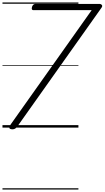

<svg xmlns="http://www.w3.org/2000/svg" viewBox="-20 -1030 845 1550"><path d="M80 14Q58 13 55.5 3Q53 -7 66 -25L720 -948H249Q243 -948 239 -952.5Q235 -957 237 -967Q239 -982 247 -990Q255 -998 263 -998H787Q796 -998 802.5 -989.5Q809 -981 799 -967L123 -13Q113 1 103.5 7.5Q94 14 80 14ZM0 490H613V500H0ZM0 -20H613V0H0ZM0 -505H613V-500H0ZM0 -1010H613V-1000H0Z"/></svg>

Font: Playwrite US Trad Guides
Style: Regular
Weight: 400
Designer: Veronika Burian, José Scaglione
Foundry: TypeTogether
Version: Version 1.003